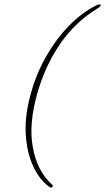

<svg xmlns="http://www.w3.org/2000/svg" viewBox="-20 -746 482 880"><path d="M123 -323Q148 -412 193.5 -491Q239 -570 298.2 -630Q357.5 -690 423.5 -722.5Q439 -729.5 441.5 -723Q443 -717 426.5 -707Q325.5 -646 256.8 -546.5Q188 -447 151.5 -320Q111 -179 130.2 -71.8Q149.5 35.5 214.5 96Q225.5 105.5 220.5 110.5Q215 117 204.5 109.5Q161 78 132 15.8Q103 -46.5 98 -132.8Q93 -219 123 -323Z"/></svg>

Font: Fraunces 144pt S050 Thin
Style: Italic
Weight: 100
Italic angle: -16°
Version: Version 1.000; ttfautohint (v1.8.3)